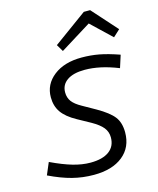

<svg xmlns="http://www.w3.org/2000/svg" viewBox="-134 -1014 922 1120"><g transform="rotate(-15 327.0 -454.0)"><path d="M292 -61Q365 -61 404.5 -90Q444 -119 444 -173Q444 -207 423.5 -232.5Q403 -258 357 -284L279 -327Q219 -360 192.5 -398Q166 -436 166 -489Q166 -567 230 -617Q294 -667 399 -667Q454 -667 504.5 -657.5Q555 -648 624 -624L600 -549Q542 -572 492.5 -582.5Q443 -593 398 -593Q329 -593 291.5 -567Q254 -541 254 -495Q254 -463 271 -440Q288 -417 328 -395L406 -351Q476 -311 504 -275Q532 -239 532 -180Q532 -90 468 -38.5Q404 13 293 13Q226 13 163.5 -3Q101 -19 26 -55L57 -128Q131 -93 186.5 -77Q242 -61 292 -61ZM304 -732 279 -774 481 -921H519L654 -770L613 -732L491 -848Z"/></g></svg>

Font: Intel One Mono
Style: Italic
Weight: 400
Italic angle: -16°
Monospace: yes
Designer: Fred Shallcrass
Foundry: Frere-Jones Type LLC
Version: Version 1.400;hotconv 1.1.0;makeotfexe 2.6.0;FJTRelease1.4